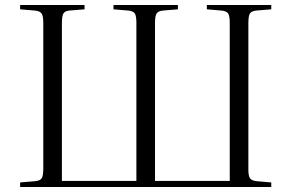

<svg xmlns="http://www.w3.org/2000/svg" viewBox="-20 -743 1160 763"><path d="M60 0V-18L120 -23Q140 -25 146 -35Q152 -45 152 -72V-653Q152 -679 145.5 -689Q139 -699 119 -701L60 -706V-723H316V-706L255 -701Q237 -699 231.5 -688.5Q226 -678 226 -651V-24H522V-653Q522 -679 516 -689Q510 -699 490 -701L431 -706V-723H687V-706L627 -701Q608 -699 602 -689Q596 -679 596 -651V-24H893V-653Q893 -679 887 -689Q881 -699 860 -701L802 -706V-723H1058V-706L998 -701Q979 -699 973 -689Q967 -679 967 -651V-69Q967 -44 973.5 -34.5Q980 -25 1000 -23L1058 -18V0Z"/></svg>

Font: Literata 60pt Light
Style: Regular
Weight: 300
Designer: Latin by Veronika Burian and Jose Scaglione. Greek by Irene Vlachou. Cyrillic by Vera Evstafieva.
Foundry: TypeTogether
Version: Version 3.103;gftools[0.9.29]